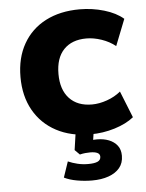

<svg xmlns="http://www.w3.org/2000/svg" viewBox="-52 -548 603 791"><g transform="rotate(-5 250.0 -152.5)"><path d="M307 11Q226 11 166 -21Q106 -53 73 -111.5Q40 -170 40 -249Q40 -328 73 -386Q106 -444 166 -475Q226 -506 307 -506Q359 -506 408 -491.5Q457 -477 487 -451L444 -342Q419 -362 386.5 -373Q354 -384 324 -384Q264 -384 230.5 -349Q197 -314 197 -248Q197 -183 230.5 -147Q264 -111 324 -111Q354 -111 386.5 -122.5Q419 -134 443 -154L487 -44Q456 -19 407.5 -4Q359 11 307 11ZM297 201Q266 201 235 195.5Q204 190 182 179L204 114Q222 122 243 127Q264 132 287 132Q313 132 326 126Q339 120 339 106Q339 95 328.5 90Q318 85 299 85Q290 85 279 86Q268 87 256 90L236 70L249 -20H324L312 59L277 43Q288 38 303 36Q318 34 331 34Q359 34 380.5 42.5Q402 51 415 67.5Q428 84 428 110Q428 140 411.5 160Q395 180 365.5 190.5Q336 201 297 201Z"/></g></svg>

Font: Nunito Sans 10pt ExtraBold
Style: Regular
Weight: 800
Designer: Vernon Adams
Foundry: Vernon Adams
Version: Version 3.101;gftools[0.9.27]